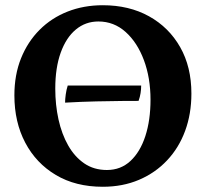

<svg xmlns="http://www.w3.org/2000/svg" viewBox="-20 -705 787 734"><path d="M372.8 9Q269.1 9 193.6 -36Q118 -80.9 76.5 -159.6Q35 -238.4 35 -340.5Q35 -419.1 60.5 -482.4Q86 -545.6 131.5 -591.1Q177 -636.6 238.6 -660.8Q300.2 -685 372.8 -685Q473.5 -685 549.6 -642.8Q625.7 -600.6 668.7 -524.9Q711.7 -449.3 711.7 -347.3Q711.7 -269.7 687.7 -204.6Q663.7 -139.5 618.6 -91.8Q573.6 -44 511.3 -17.5Q449 9 372.8 9ZM388.7 -55.1Q441.6 -55.1 478.7 -89.6Q515.8 -124 535.6 -184.6Q555.4 -245.3 555.4 -323.9Q555.4 -407.1 530.2 -474.9Q505 -542.6 460.2 -582.8Q415.5 -622.9 356 -622.9Q306.9 -622.9 269.8 -592Q232.7 -561.1 212 -503.5Q191.3 -445.9 191.3 -366Q191.3 -304.5 203.6 -248.4Q216 -192.3 240.7 -148.9Q265.4 -105.5 302.2 -80.3Q339.1 -55.1 388.7 -55.1ZM228.8 -312.6Q228.8 -325.4 231.3 -343.8Q233.8 -362.1 238.9 -377.9H519.7Q519.7 -363.7 517.4 -349.1Q515.2 -334.4 509.7 -319.3Q487.9 -319.3 446.1 -319Q404.3 -318.7 348.6 -317.4Q292.9 -316.2 228.8 -312.6Z"/></svg>

Font: Vollkorn
Style: Regular
Weight: 400
Designer: Friedrich Althausen
Foundry: Friedrich Althausen
Version: Version 5.001